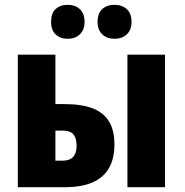

<svg xmlns="http://www.w3.org/2000/svg" viewBox="-20 -777 770 797"><path d="M54 0V-550H210V-345H245Q318 -345 364 -327.5Q410 -310 432.5 -273Q455 -236 455 -178Q455 -119 432.5 -79.5Q410 -40 364.5 -20Q319 0 249 0ZM240 -110Q269 -110 283.5 -125.5Q298 -141 298 -172Q298 -203 285 -219Q272 -235 238 -235H210V-110ZM509 0V-550H665V0ZM192 -686Q192 -722 211 -739.5Q230 -757 261 -757Q292 -757 311.5 -739Q331 -721 331 -686Q331 -653 311.5 -634.5Q292 -616 261 -616Q230 -616 211 -634Q192 -652 192 -686ZM385 -686Q385 -722 404.5 -739.5Q424 -757 455 -757Q487 -757 506.5 -739Q526 -721 526 -686Q526 -653 506.5 -634.5Q487 -616 455 -616Q424 -616 404.5 -634.5Q385 -653 385 -686Z"/></svg>

Font: Noto Sans Display Condensed ExtraBold
Style: Regular
Weight: 800
Width: 3
Designer: Monotype Design Team
Foundry: Monotype Imaging Inc.
Version: Version 2.003